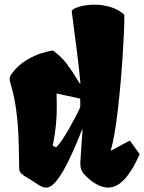

<svg xmlns="http://www.w3.org/2000/svg" viewBox="-20 -808 629 837"><path d="M588.9 -136.2Q561.5 -71.3 526.4 -30.8Q491.2 9.8 451.2 9.8Q428.7 9.8 402.6 -3.9Q376.5 -17.6 356 -39.1Q354.5 -40.5 346.7 -48.6Q338.9 -56.6 334.5 -68.4Q330.1 -80.1 330.1 -95.7Q330.1 -103.5 330.6 -107.9Q332.5 -129.9 338.4 -222.7L339.8 -241.7L337.4 -242.7Q310.5 -171.4 275.4 -100.1Q240.2 -28.8 209.5 -2.4Q195.3 9.8 180.7 9.8Q169.4 9.8 158 3.7Q146.5 -2.4 128.4 -15.1Q120.1 -21 106.9 -28.3Q85.9 -40 75 -49.6Q64 -59.1 63.5 -71.8L63 -112.3Q62 -183.1 59.8 -229.7Q57.6 -276.4 50.3 -330.8Q43 -385.3 27.8 -437Q22 -457 22 -463.9Q22 -469.7 24.7 -475.6Q27.3 -481.4 34.2 -490.7Q60.5 -525.4 96.7 -546.6Q132.8 -567.9 162.6 -576.7Q192.4 -585.4 210.4 -587.9Q245.1 -564 270.8 -530Q296.4 -496.1 328.1 -443.4L330.6 -444.3Q326.2 -500 314.7 -588.1Q303.2 -676.3 301.3 -691.9Q293.5 -751.5 292.5 -761.2Q301.3 -772 329.3 -779.8Q357.4 -787.6 391.6 -787.6Q428.7 -787.6 462.9 -777.1Q497.1 -766.6 521.5 -744.1Q522 -741.7 522 -728Q522 -677.2 514.4 -560.1Q506.8 -442.9 493.4 -326.2Q480 -209.5 462.4 -150.4L545.9 -195.3ZM329.1 -338.9 330.1 -350.6 329.6 -377.9Q310.5 -382.8 267.1 -391.6L226.6 -400.4L227.5 -348.1Q229 -267.6 210 -172.4L224.6 -165.5Q248 -189 279.5 -244.4Q311 -299.8 329.1 -338.9Z"/></svg>

Font: Fruktur
Style: Regular
Weight: 400
Designer: Viktoriya Grabowska
Foundry: Viktoriya Grabowska
Version: Version 1.004; ttfautohint (v1.4.1)